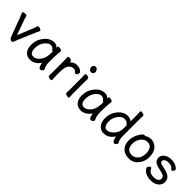

<svg xmlns="http://www.w3.org/2000/svg" viewBox="290 -2045 3399 3399"><g transform="rotate(45 1990.0 -345.5)"><path d="M19 -463Q19 -491 80 -491Q112 -491 117 -470Q127 -428 134 -409L239 -118L359 -409Q370 -437 381 -479Q387 -496 408.5 -496Q430 -496 452.5 -485.5Q475 -475 475 -457Q475 -451 462.5 -429Q450 -407 440 -382L304 -61Q295 -40 284 -6Q273 28 248 28Q223 28 204 6Q194 -4 191 -13.5Q188 -23 180 -42L52 -386Q46 -402 32.5 -430Q19 -458 19 -463Z M989 -459V-456Q976 -367 976 -195Q976 -93 1009 -40Q1013 -35 1013 -24.5Q1013 -14 997 4.5Q981 23 960 23Q915 23 899 -87Q865 -34 815.5 -3Q766 28 707 28Q630 28 583 -24.5Q536 -77 536 -175Q536 -304 616 -400Q694 -496 801 -496Q857 -496 893 -454V-475Q893 -495 918 -495Q943 -495 966 -486.5Q989 -478 989 -459ZM624 -180Q624 -52 710 -52Q751 -52 791 -82Q891 -155 891 -330Q891 -346 891 -362Q889 -361 882 -361Q875 -361 869 -370Q841 -418 787 -418Q733 -418 678.5 -349.5Q624 -281 624 -180Z M1238 -437Q1292 -496 1363 -496Q1434 -496 1477 -460Q1497 -443 1497 -425Q1497 -407 1483 -385.5Q1469 -364 1453 -364Q1437 -364 1428.5 -379.5Q1420 -395 1401 -403Q1382 -411 1369 -411Q1330 -411 1297 -387Q1248 -352 1239 -265Q1235 -229 1235 -106L1240 0Q1240 20 1216 20Q1192 20 1169.5 11Q1147 2 1147 -18L1149 -106V-367L1146 -474Q1146 -494 1170 -494Q1194 -494 1216.5 -485Q1239 -476 1239 -462Q1239 -448 1238 -437Z M1685 -637Q1685 -613 1669 -596.5Q1653 -580 1627.5 -580Q1602 -580 1584 -603Q1566 -626 1566 -650Q1566 -674 1581.5 -691Q1597 -708 1623 -708Q1649 -708 1667 -684.5Q1685 -661 1685 -637ZM1580 -17 1582 -105V-368L1579 -475Q1579 -494 1603 -494Q1627 -494 1650 -485Q1673 -476 1673 -457L1671 -368V-105L1674 1Q1674 20 1650.5 20Q1627 20 1603.5 11Q1580 2 1580 -17Z M2257 -459V-456Q2244 -367 2244 -195Q2244 -93 2277 -40Q2281 -35 2281 -24.5Q2281 -14 2265 4.5Q2249 23 2228 23Q2183 23 2167 -87Q2133 -34 2083.5 -3Q2034 28 1975 28Q1898 28 1851 -24.5Q1804 -77 1804 -175Q1804 -304 1884 -400Q1962 -496 2069 -496Q2125 -496 2161 -454V-475Q2161 -495 2186 -495Q2211 -495 2234 -486.5Q2257 -478 2257 -459ZM1892 -180Q1892 -52 1978 -52Q2019 -52 2059 -82Q2159 -155 2159 -330Q2159 -346 2159 -362Q2157 -361 2150 -361Q2143 -361 2137 -370Q2109 -418 2055 -418Q2001 -418 1946.5 -349.5Q1892 -281 1892 -180Z M2638 -496Q2699 -496 2740 -460V-593L2736 -699Q2736 -719 2760 -719Q2784 -719 2806 -710Q2828 -701 2828 -681L2826 -592V-185Q2826 -143 2834.5 -103Q2843 -63 2852.5 -51.5Q2862 -40 2862 -28Q2862 -16 2845.5 3Q2829 22 2810 22Q2767 22 2746 -89Q2708 -33 2661.5 -2.5Q2615 28 2545 28Q2475 28 2427 -28Q2379 -84 2379 -186Q2379 -308 2457.5 -402Q2536 -496 2638 -496ZM2740 -367Q2730 -368 2723 -376Q2693 -418 2633 -418Q2605 -418 2574 -399Q2543 -380 2519 -346Q2467 -273 2467 -196Q2467 -119 2491 -85.5Q2515 -52 2547 -52Q2615 -52 2677.5 -120Q2740 -188 2740 -276Z M3103 -458Q3158 -496 3219 -496Q3280 -496 3326 -465Q3424 -401 3424 -245Q3424 -139 3360 -60Q3291 28 3181 28Q3071 28 3012.5 -35.5Q2954 -99 2954 -207Q2954 -290 3005 -379Q3026 -416 3048 -440Q3070 -464 3082.5 -464Q3095 -464 3103 -458ZM3175 -53Q3221 -53 3257 -78Q3337 -133 3337 -258Q3337 -325 3307 -370.5Q3277 -416 3209 -416Q3141 -416 3091 -351Q3041 -286 3041 -208Q3041 -130 3075.5 -91.5Q3110 -53 3175 -53Z M3663 -232Q3543 -260 3543 -356Q3543 -399 3570 -431Q3626 -496 3733.5 -496Q3841 -496 3903 -430Q3908 -425 3908 -411.5Q3908 -398 3895 -378.5Q3882 -359 3867.5 -359Q3853 -359 3842 -377Q3813 -421 3736 -421Q3681 -421 3654.5 -401Q3628 -381 3628 -359.5Q3628 -338 3639 -326.5Q3650 -315 3688 -306L3784 -283Q3852 -267 3892 -230.5Q3932 -194 3932 -128Q3932 -85 3907 -49.5Q3882 -14 3836.5 7Q3791 28 3730.5 28Q3670 28 3630 13Q3560 -12 3531 -59Q3519 -77 3519 -90.5Q3519 -104 3536 -123.5Q3553 -143 3568 -143Q3583 -143 3589.5 -127Q3596 -111 3610 -92Q3640 -50 3730 -50Q3787 -50 3816.5 -73.5Q3846 -97 3846 -127Q3846 -157 3830 -176.5Q3814 -196 3763 -208Z"/></g></svg>

Font: LXGW ZhenKai
Style: Regular
Weight: 400
Designer: LXGW / Fontworks Inc.
Foundry: LXGW / Fontworks Inc.
Version: Version 0.800;June 8, 2025